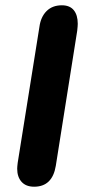

<svg xmlns="http://www.w3.org/2000/svg" viewBox="-20 -698 332 726"><path d="M45 -60Q45 -67 47 -83L129 -596Q134 -634 156 -656Q178 -678 214 -678Q244 -678 259 -659.5Q274 -641 274 -608Q274 -600 272 -582L191 -71Q178 8 109 8Q78 8 61.5 -10.5Q45 -29 45 -60Z"/></svg>

Font: SN Pro Bold
Style: Bold Italic
Weight: 700
Italic angle: -9°
Designer: Tobias Whetton
Foundry: Supernotes
Version: Version 1.003